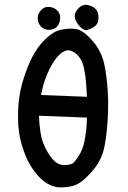

<svg xmlns="http://www.w3.org/2000/svg" viewBox="-20 -794 540 810"><path d="M223.6 -3.9Q178.7 -10.3 141.1 -51.8Q122.6 -72.3 107.9 -96.9Q93.3 -121.6 82.5 -150.9Q60.5 -208.5 57.1 -267.1Q53.7 -325.2 61 -381.8Q68.4 -438 95.2 -506.8Q122.1 -576.7 160.6 -617.7Q200.2 -659.7 234.4 -668Q251.5 -671.9 267.3 -672.9Q283.2 -673.8 298.8 -671.9Q305.2 -670.9 312 -668.5Q318.8 -666 325.7 -661.9Q332.5 -657.7 339.8 -651.9Q347.2 -646 354.5 -638.7Q361.8 -631.3 369.6 -622.6Q382.8 -607.9 392.6 -591.8Q402.3 -575.7 409.2 -558.6Q416 -541.5 419.9 -523.4Q425.3 -497.1 429 -468.5Q432.6 -439.9 434.6 -409.7Q436 -389.2 436.3 -367.7Q436.5 -346.2 435.8 -323.7Q435.1 -301.3 433.6 -277.8Q428.7 -207 417 -159.7Q410.6 -135.7 397.5 -112.1Q384.3 -88.4 363.8 -65.7Q343.3 -43 325.2 -29.3Q307.1 -15.6 291 -10.7Q260.3 -2 224.1 -3.9ZM290 -106.9Q301.8 -120.1 311 -134.5Q320.3 -148.9 326.4 -164.3Q332.5 -179.7 335.9 -196.3Q346.2 -245.1 346.7 -297.9L144.5 -305.7Q147 -231 161.6 -192.4Q177.2 -152.3 200.2 -124.5Q222.7 -97.7 250.5 -97.7Q278.3 -97.7 290 -106.9ZM346.7 -385.7Q345.2 -423.3 342.5 -452.1Q339.8 -481 335 -502.9Q330.6 -524.9 322.3 -540.5Q314 -556.2 302.7 -565.9Q280.8 -584.5 261.2 -581.1Q256.3 -580.1 251.5 -577.9Q246.6 -575.7 241.2 -572Q235.8 -568.4 230.5 -563Q225.1 -557.6 219.2 -550.8Q208 -537.1 197.8 -519.3Q187.5 -501.5 178.2 -479Q161.1 -438 153.3 -393.1ZM341.3 -666.5Q319.3 -672.9 303.2 -700.7Q285.6 -730 307.6 -755.4Q329.1 -780.3 357.4 -771Q384.3 -762.7 391.6 -742.7Q398.9 -724.1 393.1 -702.1Q389.6 -689.9 377.4 -681.2Q365.2 -672.4 344.2 -666.5L342.8 -665.5ZM183.1 -668Q162.1 -670.4 150.4 -684.6Q138.7 -699.2 139.2 -718.3Q139.2 -725.1 141.1 -731.2Q143.1 -737.3 146.7 -742.9Q150.4 -748.5 155.8 -753.4Q161.1 -759.3 168 -762Q174.8 -764.6 182.6 -764.9Q190.4 -765.1 198.7 -762.7Q211.9 -758.8 220.2 -751.2Q228.5 -743.7 231.9 -732.4Q237.8 -711.4 226.6 -689.9Q214.4 -668 183.6 -668Z"/></svg>

Font: NaikaiFont
Style: SemiBold
Weight: 600
Version: Version 1.89